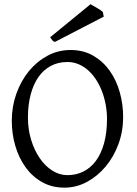

<svg xmlns="http://www.w3.org/2000/svg" viewBox="-20 -864 640 899"><path d="M481 -307.1Q481 -340.8 474.9 -373.8Q468.8 -406.7 457.5 -436.3Q446.3 -465.8 429.9 -491Q413.6 -516.1 393.1 -534.4Q372.6 -552.7 348.1 -563.2Q323.7 -573.7 295.9 -573.7Q252.4 -573.7 218 -555.4Q183.6 -537.1 159.9 -503.2Q136.2 -469.2 123.5 -420.9Q110.8 -372.6 110.8 -313Q110.8 -258.3 125.7 -209.5Q140.6 -160.6 165.8 -123.8Q190.9 -86.9 224.6 -65.4Q258.3 -43.9 295.9 -43.9Q336.4 -43.9 370.4 -60.8Q404.3 -77.6 429 -110.8Q453.6 -144 467.3 -193.4Q481 -242.7 481 -307.1ZM556.6 -315.9Q556.6 -249.5 534.7 -189.7Q512.7 -129.9 474.9 -84.5Q437 -39.1 387.2 -12.2Q337.4 14.6 281.7 14.6Q223.1 14.6 177.2 -11.2Q131.3 -37.1 99.9 -80.6Q68.4 -124 51.8 -180.7Q35.2 -237.3 35.2 -298.8Q35.2 -365.2 56.6 -425.3Q78.1 -485.4 115.2 -530.8Q152.3 -576.2 202.4 -603Q252.4 -629.9 310.1 -629.9Q370.6 -629.9 416.5 -603.3Q462.4 -576.7 493.7 -532.7Q524.9 -488.8 540.8 -432.1Q556.6 -375.5 556.6 -315.9ZM236.8 -667.5Q228.5 -670.9 224.9 -675.5Q221.2 -680.2 214.8 -689.5L403.8 -844.2Q408.7 -841.3 417 -836.7Q425.3 -832 434.1 -826.9Q442.9 -821.8 450.2 -816.9Q457.5 -812 461.4 -808.1L465.8 -786.1Z"/></svg>

Font: Gentium Plus APac
Style: Regular
Weight: 400
Designer: J. Victor Gaultney, Annie Olsen, Iska Routamaa, Becca Hirsbrunner
Foundry: SIL International
Version: Version 5.000